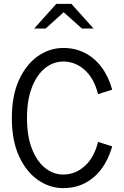

<svg xmlns="http://www.w3.org/2000/svg" viewBox="-20 -958 640 989"><path d="M306 11Q236 11 175.5 -31Q115 -73 78 -153.5Q41 -234 41 -350Q41 -466 78 -546.5Q115 -627 175.5 -669Q236 -711 306 -711Q367 -711 417 -685.5Q467 -660 503 -612Q539 -564 558 -496L485 -473Q465 -554 416.5 -597.5Q368 -641 306 -641Q254 -641 211.5 -606.5Q169 -572 144 -507Q119 -442 119 -350Q119 -258 144 -193Q169 -128 211.5 -93.5Q254 -59 306 -59Q368 -59 416.5 -102.5Q465 -146 485 -227L558 -204Q539 -137 503 -88.5Q467 -40 417 -14.5Q367 11 306 11ZM156 -811 270 -938H348L462 -811H402L308 -895L215 -811Z"/></svg>

Font: Red Hat Mono
Style: Regular
Weight: 400
Designer: Pentagram, MCKL
Foundry: Pentagram, MCKL
Version: Version 1.023